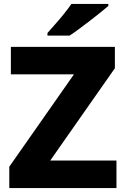

<svg xmlns="http://www.w3.org/2000/svg" viewBox="-20 -951 634 971"><path d="M569 0H27V-108L354 -575H35V-714H561V-606L234 -139H569ZM528 -921Q512 -907 487 -887Q462 -867 433.5 -845Q405 -823 378.5 -803.5Q352 -784 332 -771H220V-784Q236 -803 259 -828.5Q282 -854 304 -881.5Q326 -909 341 -931H528Z"/></svg>

Font: Noto Sans ExtraBold
Style: Regular
Weight: 800
Designer: Monotype Design Team
Foundry: Monotype Imaging Inc.
Version: Version 2.007